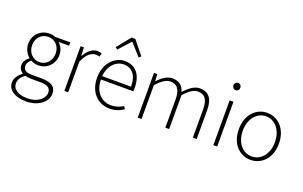

<svg xmlns="http://www.w3.org/2000/svg" viewBox="-106 -1220 3055 1935"><g transform="rotate(20 1422.0 -252.5)"><path d="M249 232C387 232 475 152 475 70C475 -5 425 -40 317 -40H214C142 -40 122 -68 122 -103C122 -135 140 -156 161 -173C183 -160 214 -152 241 -152C335 -152 408 -224 408 -322C408 -374 386 -417 354 -444H467V-480H305C290 -486 267 -492 241 -492C148 -492 73 -421 73 -323C73 -265 104 -217 134 -191V-187C113 -172 82 -142 82 -98C82 -62 100 -36 124 -22V-18C80 14 52 57 52 99C52 179 128 232 249 232ZM241 -186C174 -186 115 -241 115 -323C115 -406 172 -457 241 -457C310 -457 367 -405 367 -323C367 -241 308 -186 241 -186ZM253 198C151 198 93 156 93 95C93 60 111 23 157 -8C182 -2 207 0 216 0H320C394 0 432 21 432 74C432 135 363 198 253 198Z M578 0H619V-328C656 -419 707 -452 751 -452C769 -452 779 -450 792 -446L803 -482C788 -490 773 -492 756 -492C699 -492 652 -449 620 -390H618L613 -480H578Z M1063 12C1134 12 1177 -10 1214 -35L1197 -63C1163 -40 1120 -24 1067 -24C958 -24 886 -112 885 -234H1232C1234 -247 1234 -258 1234 -270C1234 -412 1164 -492 1051 -492C944 -492 842 -396 842 -239C842 -82 941 12 1063 12ZM885 -270C895 -386 969 -456 1051 -456C1138 -456 1195 -394 1195 -270ZM936 -573 1049 -699H1053L1166 -573L1188 -592L1071 -737H1031L914 -592Z M1365 0H1406V-363C1460 -424 1508 -455 1552 -455C1626 -455 1661 -405 1661 -303V0H1702V-363C1755 -424 1802 -455 1847 -455C1922 -455 1956 -405 1956 -303V0H1997V-308C1997 -432 1949 -492 1854 -492C1799 -492 1746 -454 1691 -393C1674 -453 1636 -492 1559 -492C1505 -492 1450 -454 1407 -405H1405L1400 -480H1365Z M2176 0H2217V-480H2176ZM2197 -597C2218 -597 2234 -613 2234 -637C2234 -659 2218 -675 2197 -675C2176 -675 2160 -659 2160 -637C2160 -613 2176 -597 2197 -597Z M2577 12C2692 12 2792 -80 2792 -239C2792 -399 2692 -492 2577 -492C2462 -492 2362 -399 2362 -239C2362 -80 2462 12 2577 12ZM2577 -25C2479 -25 2405 -111 2405 -239C2405 -367 2479 -455 2577 -455C2675 -455 2749 -367 2749 -239C2749 -111 2675 -25 2577 -25Z"/></g></svg>

Font: Source Sans Pro Light
Style: Regular
Weight: 300
Designer: Paul D. Hunt
Foundry: Adobe Systems Incorporated
Version: Version 3.006;hotconv 1.0.111;makeotfexe 2.5.65597